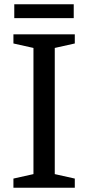

<svg xmlns="http://www.w3.org/2000/svg" viewBox="-20 -881 414 901"><path d="M326 -796V-861H47V-796ZM331 -677V-720H43V-677L137 -656V-64L43 -43V0H331V-43L237 -64V-656Z"/></svg>

Font: Domine
Style: Regular
Weight: 400
Designer: Pablo Impallari, Rodrigo Fuenzalida, Brenda Gallo
Foundry: Pablo Impallari, Rodrigo Fuenzalida, Brenda Gallo
Version: Version 2.000